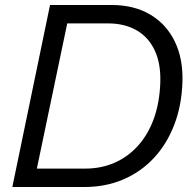

<svg xmlns="http://www.w3.org/2000/svg" viewBox="-20 -749 773 769"><path d="M29.4 0 180.4 -729H426.4Q517.6 -729 582.1 -690.4Q646.7 -651.9 680.2 -582.6Q713.7 -513.3 710.7 -420.9Q707.7 -326.4 677.8 -248.9Q647.9 -171.3 595.7 -115.6Q543.6 -60 473.1 -30Q402.6 0 317.4 0ZM127.6 -73.7H320.3Q386.4 -73.7 440.5 -97.9Q494.6 -122.1 534.4 -167.2Q574.3 -212.3 596.8 -275.6Q619.3 -339 622 -417.6Q624.7 -494.6 599.4 -547.8Q574.1 -601 526.3 -628.1Q478.4 -655.3 412 -655.3H249.3Z"/></svg>

Font: Mona Sans ExtraLight
Style: Italic
Weight: 200
Italic angle: -11.6951°
Designer: Deni Anggara
Foundry: GitHub
Version: Version 2.000